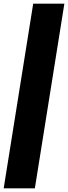

<svg xmlns="http://www.w3.org/2000/svg" viewBox="-65 -811 369 1041"><path d="M284 -791 124 210H-45L115 -791Z"/></svg>

Font: Georama Black
Style: Italic
Weight: 900
Italic angle: -9°
Designer: Jean-Baptiste Levee
Foundry: Production Type
Version: Version 1.000